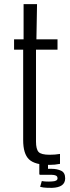

<svg xmlns="http://www.w3.org/2000/svg" viewBox="-20 -790 340 928"><path d="M218 7Q148 7 120 -20Q92 -47 92 -113V-550H48V-600H94V-770H159L156 -600H258V-550H154V-106Q154 -69 166.5 -55.5Q179 -42 220 -42Q235 -42 245.5 -43Q256 -44 270 -46V2Q245 7 218 7ZM231 118Q221 118 205 117.5Q189 117 174 113L182 85Q203 89 231 87Q258 86 258 72Q258 62 250 58.5Q242 55 231 55H173L170 52V-14H212V26H231Q255 26 275 35Q295 44 295 72Q295 116 231 118Z"/></svg>

Font: Big Shoulders Text Light
Style: Regular
Weight: 300
Designer: Patric King
Foundry: XO Type Co
Version: Version 1.000; ttfautohint (v1.8.2)